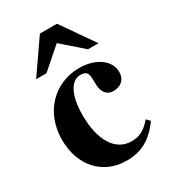

<svg xmlns="http://www.w3.org/2000/svg" viewBox="-177 -794 798 898"><g transform="rotate(-30 222.0 -345.0)"><path d="M412 -109C375 -67 346 -53 305 -53C218 -53 166 -137 166 -273C166 -382 201 -442 250 -442C292 -442 292 -419 292 -372C292 -324 314 -299 348 -299C390 -299 416 -324 416 -363C416 -427 349 -473 262 -473C129 -473 25 -371 25 -222C25 -79 114 14 239 14C319 14 375 -16 430 -91ZM399 -528 276 -704H184L62 -528H118L230 -626L342 -528Z"/></g></svg>

Font: XITS
Style: Bold
Weight: 700
Designer: MicroPress Inc., with final additions and corrections provided by Coen Hoffman, Elsevier (retired)
Version: Version 1.302